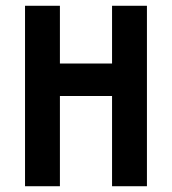

<svg xmlns="http://www.w3.org/2000/svg" viewBox="-20 -645 596 665"><path d="M66.7 0H187.5V-312.5H368.1V0H488.9V-625H368.1V-425H187.5V-625H66.7Z"/></svg>

Font: Afacad
Style: Bold
Weight: 700
Designer: Kristian Moeller
Foundry: Dicotype
Version: Version 1.000